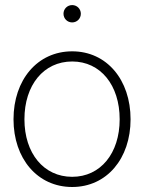

<svg xmlns="http://www.w3.org/2000/svg" viewBox="-20 -727 567 756"><path d="M264.2 9.3C400.4 9.3 494.1 -102.5 494.1 -257.3C494.1 -412.6 400.4 -524.9 264.2 -524.9C127.4 -524.9 33.2 -412.6 33.2 -257.3C33.2 -102.5 127.4 9.3 264.2 9.3ZM264.2 -30.8C151.9 -30.8 76.2 -123.5 76.2 -257.3C76.2 -392.1 151.9 -484.9 264.2 -484.9C376 -484.9 451.2 -391.6 451.2 -257.3C451.2 -123.5 376 -30.8 264.2 -30.8ZM264.2 -638.7C283.2 -638.7 298.3 -653.8 298.3 -672.9C298.3 -691.9 283.2 -707 264.2 -707C245.1 -707 230 -691.9 230 -672.9C230 -653.8 245.1 -638.7 264.2 -638.7Z"/></svg>

Font: Raveo Display Display ExLight
Style: Regular
Weight: 200
Designer: Jakub Foglar, Rasmus Andersson (Inter)
Foundry: Jakubfoglar.com
Version: Version 1.100;Glyphs 3.2.3 (3260)